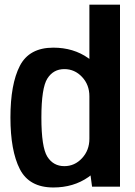

<svg xmlns="http://www.w3.org/2000/svg" viewBox="-20 -805 583 828"><path d="M377 0H497.5V-785H365.5V-85.5ZM210 3.5Q297 3.5 361 -41.2Q425 -86 425 -146.5L365.5 -206.5Q365.5 -157 333.8 -122.8Q302 -88.5 257.5 -88.5Q210 -88.5 184.2 -129.2Q158.5 -170 158.5 -298Q158.5 -425.5 184.2 -466.2Q210 -507 257.5 -507Q302 -507 333.8 -473.2Q365.5 -439.5 365.5 -390L425 -449Q425 -509 361 -554.2Q297 -599.5 210 -599.5Q106 -599.5 65.5 -520.8Q25 -442 25 -298.5Q25 -155 65.5 -75.8Q106 3.5 210 3.5Z"/></svg>

Font: Anybody SemiCondensed SemiBold
Style: Regular
Weight: 600
Width: 4
Version: Version 1.113;gftools[0.9.25]